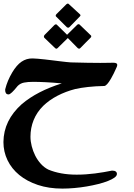

<svg xmlns="http://www.w3.org/2000/svg" viewBox="-20 -787 758 1089"><path d="M433.1 -706.1Q436.5 -703.1 436.5 -700.2Q436.5 -696.8 432.1 -692.9L373.5 -632.8Q370.6 -629.9 366.7 -629.9Q363.3 -629.9 358.9 -632.8L299.3 -691.9Q295.9 -694.8 295.9 -698.2Q295.9 -702.6 300.3 -707L356.4 -762.7Q361.3 -766.6 364.7 -766.6Q368.7 -766.6 371.6 -762.7ZM494.6 -586.9Q497.6 -585 497.6 -581.1Q497.6 -576.2 493.7 -573.2Q479.5 -559.1 464.6 -543.9Q449.7 -528.8 435.5 -514.2Q431.2 -510.7 428.7 -510.7Q426.3 -510.7 420.9 -514.2L364.7 -571.3L306.6 -514.2Q303.2 -510.7 299.8 -510.7Q296.4 -510.7 292.5 -514.2L231.9 -572.3Q229 -575.2 229 -579.6Q229 -585 233.4 -589.4L288.6 -645Q292.5 -648.9 297.4 -648.9Q301.8 -648.9 304.2 -645Q318.4 -630.9 332.5 -617.4Q346.7 -604 360.4 -589.8L416.5 -645Q420.9 -649.9 425.3 -649.9Q430.7 -649.9 434.1 -645ZM634.8 -391.1Q630.9 -382.3 624.8 -369.6Q618.7 -356.9 609.4 -340.8Q585.4 -299.8 571.3 -299.3Q521 -298.3 479.5 -293.7Q438 -289.1 407.2 -282.2Q352.5 -268.1 305.9 -243.9Q259.3 -219.7 225.6 -187Q189 -150.9 170.9 -106.2Q152.8 -61.5 152.8 -11.7Q152.8 14.2 159.9 42.2Q167 70.3 179.9 95.9Q192.9 121.6 211.7 142.3Q230.5 163.1 253.9 174.8Q287.6 189 327.9 196.3Q368.2 203.6 414.6 203.6Q466.3 203.6 518.6 196.8Q570.8 189.9 615.2 180.7Q643.1 180.7 643.1 199.7Q643.1 210.4 629.2 220.5Q615.2 230.5 591.8 239.7Q568.4 249 537.4 256.8Q506.3 264.6 471.9 270.5Q437.5 276.4 402.1 279.5Q366.7 282.7 334 282.7Q256.8 282.7 194.8 262Q132.8 241.2 89.4 205.6Q45.9 169.9 22.7 121.8Q-0.5 73.7 -0.5 18.6Q0.5 -104.5 104 -196.8Q190.4 -270 330.6 -314Q278.8 -318.8 238.5 -320.8Q198.2 -322.8 168 -322.8Q137.7 -322.8 116.5 -318.6Q95.2 -314.5 80.1 -299.3Q42 -251.5 28.8 -251.5Q18.6 -251.5 13.9 -258.1Q9.3 -264.6 9.3 -276.4Q9.3 -277.8 9.5 -279.3Q9.8 -280.8 9.8 -281.7Q21.5 -329.1 49.3 -376Q74.2 -418 102.1 -437Q129.9 -456.1 164.6 -455.6Q175.8 -455.6 194.1 -453.9Q212.4 -452.1 233.6 -450Q254.9 -447.8 277.3 -444.8Q299.8 -441.9 320.1 -439.5Q340.3 -437 356.7 -435.3Q373 -433.6 381.3 -433.1Q484.9 -430.2 548.8 -430.2Q572.3 -430.2 590.3 -430.7Q608.4 -431.2 622.6 -431.2Q645 -431.2 645 -419.4Q645 -410.2 634.8 -391.1Z"/></svg>

Font: XB Zar
Style: Bold
Weight: 700
Designer: Behnam
Foundry: Irmug
Version: Version 8.005 2009